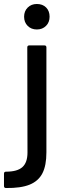

<svg xmlns="http://www.w3.org/2000/svg" viewBox="-64 -737 332 964"><path d="M57 -653Q57 -681 75 -699Q93 -717 121 -717Q150 -717 167.5 -699.5Q185 -682 185 -653Q185 -625 167 -607Q149 -589 121 -589Q93 -589 75 -607Q57 -625 57 -653ZM-44 197V135Q-44 125 -34 125Q23 125 48.5 102Q74 79 74 29L73 -499Q73 -509 83 -509H159Q169 -509 169 -499V28Q169 94 149 133Q129 172 85 190Q41 208 -34 207Q-44 207 -44 197Z"/></svg>

Font: Amber EN Medium
Style: Regular
Weight: 500
Designer: Jeremy Tribby
Foundry: Tribby Type Co.
Version: Version 1.403 November 24, 2021